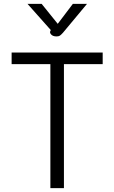

<svg xmlns="http://www.w3.org/2000/svg" viewBox="-20 -971 590 991"><path d="M240 -640H40V-700H510V-640H310V0H240ZM240 -811 242 -816 122 -951H195L278 -848L356 -951H429L305 -802Q295 -791 289 -787Q283 -783 272 -783Q253 -783 244 -793Q235 -803 240 -811Z"/></svg>

Font: Niramit Light
Style: Regular
Weight: 300
Designer: Katatrad Aksorn Co.,Ltd.
Foundry: Cadson Demak Co.,Ltd.
Version: Version 1.000; ttfautohint (v1.6)